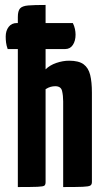

<svg xmlns="http://www.w3.org/2000/svg" viewBox="-20 -755 420 775"><path d="M52 0V-686Q52 -711 61 -721Q70 -731 94 -733Q118 -735 164 -735V-475Q181 -492 207.5 -501Q234 -510 259 -510Q298 -510 317.5 -495.5Q337 -481 344 -452.5Q351 -424 351 -381V-20Q351 -10 344.5 -6Q338 -2 314 -1Q290 0 235 0V-346Q235 -369 230.5 -388Q226 -407 203 -407Q194 -407 184.5 -404.5Q175 -402 164 -395V-20Q164 -10 159.5 -6Q155 -2 131.5 -1Q108 0 52 0ZM11 -557Q6 -571 4.5 -583Q3 -595 3 -607Q3 -631 15 -646.5Q27 -662 48 -662H274Q280 -650 282.5 -638Q285 -626 285 -615Q285 -590 274 -573.5Q263 -557 243 -557Z"/></svg>

Font: Yanone Kaffeesatz ExtraLight
Style: Regular
Weight: 200
Designer: Yanone (Cyrillic: Daniel Pouzeot, Huerta Tipografica, and Cyreal)
Foundry: Yanone
Version: Version 2.003